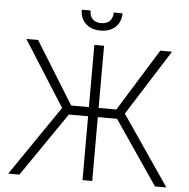

<svg xmlns="http://www.w3.org/2000/svg" viewBox="-59 -942 985 1000"><g transform="rotate(5 434.0 -442.0)"><path d="M460 -381.8H552.7L753.9 -707H815.4L598.6 -364.3L847.7 0H788.1L560.5 -334H460V0H409.2V-334H308.6L79.1 0H20.5L270.5 -365.2L53.7 -707H115.2L316.4 -381.8H409.2V-707H460ZM434.6 -784.2Q385.7 -784.2 356.9 -811.5Q328.1 -838.9 328.1 -883.8H374Q374 -855.5 389.2 -839.4Q404.3 -823.2 434.6 -823.2Q464.4 -823.2 479.7 -839.6Q495.1 -856 495.1 -883.8H541Q541 -838.9 512.2 -811.5Q483.4 -784.2 434.6 -784.2Z"/></g></svg>

Font: Pretendard ExtraLight
Style: Regular
Weight: 200
Designer: Base glyphs from Inter by Rasmus Andersson; Hangeul glyphs from Noto Sans CJK(Source Han Sans) by Jang Soo-young and Kan
Foundry: Kil Hyung-jin
Version: Version 1.309